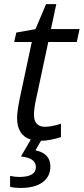

<svg xmlns="http://www.w3.org/2000/svg" viewBox="-20 -678 409 938"><path d="M29.3 234.4V181.2Q51.8 186.5 73.7 186.5Q155.3 186.5 155.3 138.2Q155.3 115.7 137.2 103Q119.1 90.3 82.5 86.4L130.4 3.9Q97.7 -5.9 80.6 -32.5Q63.5 -59.1 63.5 -101.1Q63.5 -134.3 77.1 -199.7L135.3 -472.7H49.3L59.6 -519L153.3 -535.6L205.1 -657.7H254.9L229 -536.1H368.7L355 -472.7H215.8L155.8 -191.4Q146 -147.5 146 -117.7Q146 -58.6 200.2 -58.6Q231.4 -58.6 277.8 -73.7V-8.3Q227.1 8.8 180.2 9.8L153.3 56.2Q226.1 71.8 226.1 135.3Q226.1 184.6 188.2 212.4Q150.4 240.2 80.6 240.2Q49.8 240.2 29.3 234.4Z"/></svg>

Font: Viking Open Sans
Style: Italic
Weight: 400
Italic angle: -12°
Foundry: Ascender Corporation
Version: Version 2.000